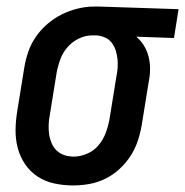

<svg xmlns="http://www.w3.org/2000/svg" viewBox="-20 -558 565 586"><path d="M203 8Q174 8 146 2Q118 -4 95 -19Q72 -34 56.5 -57Q41 -80 34 -107Q27 -134 27.5 -163Q28 -192 33 -221L54 -351Q58 -376 66.5 -400.5Q75 -425 90 -446.5Q105 -468 125.5 -485.5Q146 -503 169.5 -514.5Q193 -526 218 -532Q243 -538 267 -538Q271 -538 275 -538Q279 -538 283 -538L525 -530L511 -442L396 -446Q410 -434 419.5 -418.5Q429 -403 433.5 -385Q438 -367 438 -347.5Q438 -328 434 -309L413 -179Q409 -154 401 -129.5Q393 -105 379 -83Q365 -61 345 -42.5Q325 -24 301.5 -12.5Q278 -1 253 3.5Q228 8 203 8ZM205 -80Q225 -80 246 -89Q267 -98 281 -115Q295 -132 302.5 -152Q310 -172 314 -193L335 -323Q338 -337 339 -351Q340 -365 338.5 -378.5Q337 -392 333 -404.5Q329 -417 321 -427.5Q313 -438 300.5 -443.5Q288 -449 275 -450H268Q267 -450 265 -450Q263 -450 261 -450Q241 -450 221 -440.5Q201 -431 186.5 -414.5Q172 -398 164.5 -378Q157 -358 153 -337L132 -207Q129 -192 128.5 -177Q128 -162 130 -148Q132 -134 137.5 -121Q143 -108 153 -98.5Q163 -89 176.5 -84.5Q190 -80 205 -80Z"/></svg>

Font: Iosevka Curly Semibold Oblique
Style: Regular
Weight: 600
Italic angle: -9°
Monospace: yes
Designer: Belleve Invis
Foundry: Belleve Invis
Version: Version 11.1.0; ttfautohint (v1.8.3)